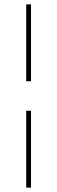

<svg xmlns="http://www.w3.org/2000/svg" viewBox="-20 -739 261 879"><path d="M122 120H100V-232H122ZM122 -367H100V-719H122Z"/></svg>

Font: Elsie Swash Caps
Style: Regular
Weight: 400
Designer: Alejandro Inler
Foundry: Alejandro Inler
Version: 1.003